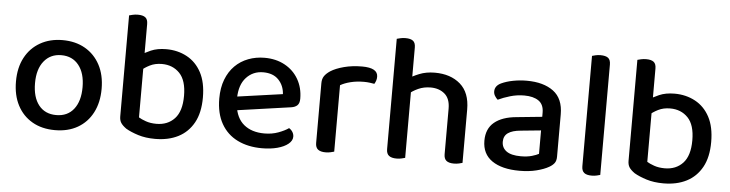

<svg xmlns="http://www.w3.org/2000/svg" viewBox="-43 -848 4008 1054"><g transform="rotate(5 1960.5 -321.5)"><path d="M517 -234Q517 -159 488 -103Q459 -47 406 -16.5Q353 14 281 14Q209 14 156 -16.5Q103 -47 74 -102.5Q45 -158 45 -234Q45 -310 74.5 -365.5Q104 -421 157.5 -451.5Q211 -482 281 -482Q352 -482 405 -451.5Q458 -421 487.5 -365.5Q517 -310 517 -234ZM281 -399Q221 -399 185.5 -355Q150 -311 150 -234Q150 -156 184.5 -112.5Q219 -69 281 -69Q343 -69 377.5 -113Q412 -157 412 -234Q412 -311 377 -355Q342 -399 281 -399Z M852 -482Q915 -482 966 -454.5Q1017 -427 1046 -372.5Q1075 -318 1075 -235Q1075 -151 1044.5 -96Q1014 -41 960 -13.5Q906 14 833 14Q780 14 739 1Q698 -12 671 -28Q650 -43 641 -57Q632 -71 632 -93V-420H735V-96Q749 -87 774.5 -78Q800 -69 833 -69Q895 -69 933 -109.5Q971 -150 971 -235Q971 -320 933 -359.5Q895 -399 835 -399Q798 -399 769 -384.5Q740 -370 721 -352L709 -435Q732 -451 767.5 -466.5Q803 -482 852 -482ZM735 -398H632V-649Q639 -651 652 -654Q665 -657 680 -657Q708 -657 721.5 -646.5Q735 -636 735 -610Z M1232 -177 1227 -252 1511 -292Q1508 -339 1478 -370.5Q1448 -402 1393 -402Q1337 -402 1300 -362Q1263 -322 1262 -248L1264 -210Q1272 -139 1315 -103.5Q1358 -68 1428 -68Q1470 -68 1505 -81Q1540 -94 1561 -109Q1573 -102 1580.5 -90Q1588 -78 1588 -64Q1588 -42 1566 -24Q1544 -6 1506.5 4Q1469 14 1422 14Q1345 14 1287 -14.5Q1229 -43 1197 -99.5Q1165 -156 1165 -238Q1165 -297 1182.5 -342.5Q1200 -388 1231 -419Q1262 -450 1304 -466Q1346 -482 1394 -482Q1457 -482 1505.5 -455.5Q1554 -429 1581 -382Q1608 -335 1608 -275Q1608 -250 1596 -238.5Q1584 -227 1562 -224Z M1819 -368V-221H1716V-370Q1716 -394 1726.5 -409.5Q1737 -425 1758 -439Q1786 -457 1831.5 -469Q1877 -481 1931 -481Q2018 -481 2018 -432Q2018 -420 2014.5 -410Q2011 -400 2006 -392Q1996 -394 1980.5 -396Q1965 -398 1949 -398Q1908 -398 1874.5 -389.5Q1841 -381 1819 -368ZM1716 -264 1819 -255V-2Q1812 0 1799.5 3Q1787 6 1772 6Q1744 6 1730 -5Q1716 -16 1716 -41Z M2526 -201H2424V-292Q2424 -347 2393.5 -373Q2363 -399 2316 -399Q2279 -399 2248 -385Q2217 -371 2196 -352L2185 -435Q2208 -451 2246 -466.5Q2284 -482 2332 -482Q2419 -482 2472.5 -435.5Q2526 -389 2526 -296ZM2107 -264H2210V-2Q2203 0 2190.5 3Q2178 6 2163 6Q2135 6 2121 -5Q2107 -16 2107 -41ZM2424 -263H2526V-2Q2520 0 2507 3Q2494 6 2479 6Q2451 6 2437.5 -5Q2424 -16 2424 -41ZM2210 -213H2107V-649Q2114 -651 2127 -654Q2140 -657 2155 -657Q2183 -657 2196.5 -646.5Q2210 -636 2210 -610Z M2841 -66Q2877 -66 2902.5 -73.5Q2928 -81 2940 -88V-217L2829 -206Q2783 -202 2759.5 -185.5Q2736 -169 2736 -137Q2736 -104 2762 -85Q2788 -66 2841 -66ZM2838 -482Q2931 -482 2985.5 -441.5Q3040 -401 3040 -314V-81Q3040 -58 3030 -45Q3020 -32 3002 -22Q2976 -7 2934.5 3.5Q2893 14 2841 14Q2744 14 2689.5 -23.5Q2635 -61 2635 -134Q2635 -200 2678 -235.5Q2721 -271 2800 -278L2940 -292V-315Q2940 -360 2911 -380Q2882 -400 2832 -400Q2792 -400 2754.5 -389Q2717 -378 2688 -364Q2679 -372 2672 -383.5Q2665 -395 2665 -408Q2665 -439 2699 -455Q2727 -468 2763.5 -475Q2800 -482 2838 -482Z M3183 -264 3285 -255V-2Q3279 0 3266 3Q3253 6 3238 6Q3210 6 3196.5 -5Q3183 -16 3183 -41ZM3285 -204 3183 -213V-649Q3189 -651 3202 -654Q3215 -657 3229 -657Q3258 -657 3271.5 -646.5Q3285 -636 3285 -610Z M3653 -482Q3716 -482 3767 -454.5Q3818 -427 3847 -372.5Q3876 -318 3876 -235Q3876 -151 3845.5 -96Q3815 -41 3761 -13.5Q3707 14 3634 14Q3581 14 3540 1Q3499 -12 3472 -28Q3451 -43 3442 -57Q3433 -71 3433 -93V-420H3536V-96Q3550 -87 3575.5 -78Q3601 -69 3634 -69Q3696 -69 3734 -109.5Q3772 -150 3772 -235Q3772 -320 3734 -359.5Q3696 -399 3636 -399Q3599 -399 3570 -384.5Q3541 -370 3522 -352L3510 -435Q3533 -451 3568.5 -466.5Q3604 -482 3653 -482ZM3536 -398H3433V-649Q3440 -651 3453 -654Q3466 -657 3481 -657Q3509 -657 3522.5 -646.5Q3536 -636 3536 -610Z"/></g></svg>

Font: Baloo Bhaijaan 2 Medium
Style: Regular
Weight: 500
Designer: Sanskriti Dholi, Noopur Datye and Ek Type
Foundry: Ek Type
Version: Version 1.701